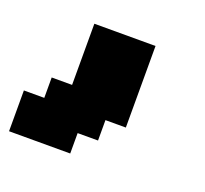

<svg xmlns="http://www.w3.org/2000/svg" viewBox="-77 -964 590 553"><g transform="rotate(20 218.5 -687.5)"><path d="M0 -500H187.5V-562.5H250V-625H312.5V-875H125V-687.5H62.5V-625H0Z"/></g></svg>

Font: Faithful 32x
Style: Semibold
Weight: 400
Foundry: Faithful Resource Pack
Version: Version 1.0; January 27, 2023